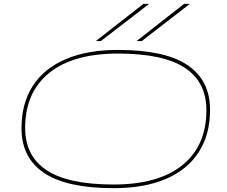

<svg xmlns="http://www.w3.org/2000/svg" viewBox="-20 -970 1182 1000"><path d="M572 10Q328 10 210 -69Q92 -148 92 -302Q92 -432 151 -523Q210 -614 322.5 -662Q435 -710 594 -710Q839 -710 956.5 -631Q1074 -552 1074 -398Q1074 -269 1015 -177.5Q956 -86 844 -38Q732 10 572 10ZM572 -9Q805 -9 930 -110Q1055 -211 1055 -396Q1055 -543 942.5 -617Q830 -691 594 -691Q361 -691 236 -590Q111 -489 111 -304Q111 -157 223.5 -83Q336 -9 572 -9ZM691 -756 939 -950H969L718 -756ZM479 -756 727 -950H757L505 -756Z"/></svg>

Font: Georama ExtraExtended Thin
Style: Italic
Weight: 100
Width: 8
Italic angle: -9°
Designer: Jean-Baptiste Levee
Foundry: Production Type
Version: Version 1.000